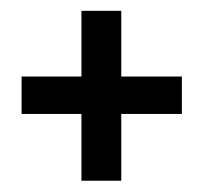

<svg xmlns="http://www.w3.org/2000/svg" viewBox="-20 -575 372 351"><path d="M128.9 -244.6H201.7V-366.7H312.5V-435.1H201.7V-555.2H128.9V-435.1H19.5V-366.7H128.9Z"/></svg>

Font: Antonio
Style: Regular
Weight: 400
Designer: Vernon Adams
Foundry: Vernon Adams
Version: Version 1.002